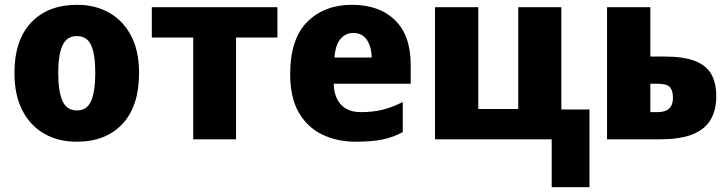

<svg xmlns="http://www.w3.org/2000/svg" viewBox="-20 -579 3026 798"><path d="M558 -276Q558 -138 489 -64Q420 10 298 10Q223 10 164.5 -23Q106 -56 73 -120Q40 -184 40 -276Q40 -412 109.5 -485.5Q179 -559 301 -559Q376 -559 434 -526Q492 -493 525 -430Q558 -367 558 -276ZM222 -276Q222 -200 239.5 -160Q257 -120 300 -120Q342 -120 359 -160Q376 -200 376 -276Q376 -352 359 -390.5Q342 -429 299 -429Q258 -429 240 -390.5Q222 -352 222 -276Z M1133 -423H961V0H783V-423H611V-549H1133Z M1443 -559Q1556 -559 1621.5 -495.5Q1687 -432 1687 -309V-231H1367Q1368 -177 1396.5 -145Q1425 -113 1480 -113Q1530 -113 1570.5 -123Q1611 -133 1654 -155V-30Q1616 -9 1571 0.5Q1526 10 1459 10Q1381 10 1319 -20Q1257 -50 1221.5 -112Q1186 -174 1186 -271Q1186 -417 1257 -488Q1328 -559 1443 -559ZM1448 -442Q1416 -442 1395 -417Q1374 -392 1370 -340H1525Q1524 -384 1505 -413Q1486 -442 1448 -442Z M2430 199H2273V0H1788V-549H1968V-126H2134V-549H2313V-124H2430Z M2683 -344H2742Q2823 -344 2870 -325Q2917 -306 2937 -269.5Q2957 -233 2957 -179Q2957 -124 2935 -84Q2913 -44 2862 -22Q2811 0 2722 0H2503V-549H2683ZM2777 -173Q2777 -202 2764.5 -216.5Q2752 -231 2712 -231H2683V-113H2714Q2777 -113 2777 -173Z"/></svg>

Font: Noto Sans Disp ExtBd
Style: Regular
Weight: 800
Designer: Monotype Design Team
Foundry: Monotype Imaging Inc.
Version: Version 2.000;GOOG;noto-source:20170915:90ef993387c0; ttfaut